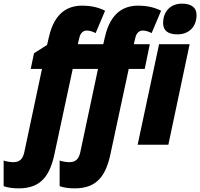

<svg xmlns="http://www.w3.org/2000/svg" viewBox="-128 -796 1101 1056"><path d="M848 -607C914 -607 953 -652 953 -713C953 -757 921 -776 873 -776C802 -776 769 -724 769 -670C769 -626 798 -607 848 -607ZM-25 240C99 240 147 168 172 49L272 -417H411L316 30C309 68 297 96 253 96C239 96 214 92 200 87V228C226 237 255 240 283 240C407 240 455 168 480 49L580 -417H668L696 -553H608L616 -587C621 -610 634 -628 657 -628C671 -628 690 -623 706 -614L758 -737C719 -757 675 -765 632 -765C509 -765 466 -671 447 -584L440 -553H300L308 -587C313 -610 326 -628 349 -628C363 -628 382 -623 398 -614L450 -737C411 -757 367 -765 324 -765C201 -765 158 -671 139 -584L131 -549L59 -503L41 -417H103L8 30C1 68 -11 96 -55 96C-69 96 -94 92 -108 87V228C-82 237 -53 240 -25 240ZM629 0H798L915 -553H747Z"/></svg>

Font: Noto Sans Condensed Black
Style: Italic
Weight: 900
Width: 3
Italic angle: -12°
Designer: Monotype Design Team
Foundry: Monotype Imaging Inc.
Version: Version 2.013